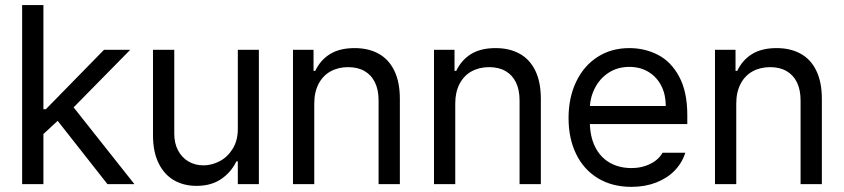

<svg xmlns="http://www.w3.org/2000/svg" viewBox="-20 -727 3332 758"><path d="M144.5 -295.9H161.1L390.6 -530.3H494.1L247.1 -279.3H239.3L145.5 -192.4ZM67.4 -707H151.4V0H67.4ZM199.2 -260.7 257.8 -319.3 510.7 0H404.3Z M918.9 -530.3H1002V0H918.9V-89.8H913.1Q892.6 -46.9 853 -20Q813.5 6.8 755.9 6.8Q705.1 6.8 666.5 -15.6Q627.9 -38.1 606 -83Q584 -127.9 584 -193.4V-530.3H668V-199.2Q668 -162.1 682.6 -133.8Q697.3 -105.5 723.6 -89.8Q750 -74.2 783.2 -74.2Q815.4 -74.2 846.7 -90.3Q877.9 -106.4 898.4 -139.2Q918.9 -171.9 918.9 -217.8Z M1220.7 0H1136.7V-530.3H1217.8V-447.3H1224.6Q1245.1 -490.2 1283.2 -513.7Q1321.3 -537.1 1379.9 -537.1Q1434.6 -537.1 1474.6 -515.1Q1514.6 -493.2 1536.6 -448.2Q1558.6 -403.3 1558.6 -336.9V0H1474.6V-331.1Q1474.6 -372.1 1460.4 -401.4Q1446.3 -430.7 1419.4 -446.3Q1392.6 -461.9 1354.5 -461.9Q1315.4 -461.9 1285.2 -445.3Q1254.9 -428.7 1237.8 -396Q1220.7 -363.3 1220.7 -318.4Z M1777.3 0H1693.4V-530.3H1774.4V-447.3H1781.2Q1801.8 -490.2 1839.8 -513.7Q1877.9 -537.1 1936.5 -537.1Q1991.2 -537.1 2031.2 -515.1Q2071.3 -493.2 2093.3 -448.2Q2115.2 -403.3 2115.2 -336.9V0H2031.2V-331.1Q2031.2 -372.1 2017.1 -401.4Q2002.9 -430.7 1976.1 -446.3Q1949.2 -461.9 1911.1 -461.9Q1872.1 -461.9 1841.8 -445.3Q1811.5 -428.7 1794.4 -396Q1777.3 -363.3 1777.3 -318.4Z M2224.6 -260.7Q2224.6 -341.8 2254.9 -404.8Q2285.2 -467.8 2339.4 -502.4Q2393.6 -537.1 2464.8 -537.1Q2525.4 -537.1 2577.1 -510.7Q2628.9 -484.4 2661.1 -424.8Q2693.4 -365.2 2693.4 -272.5V-237.3H2283.2V-308.6H2608.4Q2608.4 -353.5 2590.8 -388.2Q2573.2 -422.9 2540.5 -442.9Q2507.8 -462.9 2464.8 -462.9Q2418 -462.9 2382.8 -439.9Q2347.7 -417 2328.1 -378.4Q2308.6 -339.8 2308.6 -295.9V-248Q2308.6 -189.5 2329.1 -147.9Q2349.6 -106.4 2386.7 -85Q2423.8 -63.5 2472.7 -63.5Q2502.9 -63.5 2527.3 -71.8Q2551.8 -80.1 2568.8 -93.3Q2585.9 -106.4 2595.7 -124H2685.5Q2672.9 -84 2643.6 -53.7Q2614.3 -23.4 2570.3 -6.3Q2526.4 10.7 2472.7 10.7Q2397.5 10.7 2341.3 -22.9Q2285.2 -56.6 2254.9 -118.2Q2224.6 -179.7 2224.6 -260.7Z M2886.7 0H2802.7V-530.3H2883.8V-447.3H2890.6Q2911.1 -490.2 2949.2 -513.7Q2987.3 -537.1 3045.9 -537.1Q3100.6 -537.1 3140.6 -515.1Q3180.7 -493.2 3202.6 -448.2Q3224.6 -403.3 3224.6 -336.9V0H3140.6V-331.1Q3140.6 -372.1 3126.5 -401.4Q3112.3 -430.7 3085.4 -446.3Q3058.6 -461.9 3020.5 -461.9Q2981.4 -461.9 2951.2 -445.3Q2920.9 -428.7 2903.8 -396Q2886.7 -363.3 2886.7 -318.4Z"/></svg>

Font: Pretendard Std Variable
Style: Regular
Weight: 400
Designer: Base glyphs from Inter by Rasmus Andersson; Hangeul glyphs from Noto Sans CJK(Source Han Sans) by Jang Soo-young and Kan
Foundry: Kil Hyung-jin
Version: Version 1.309;Glyphs 3.2 (3225)